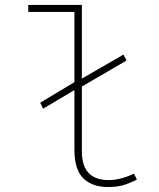

<svg xmlns="http://www.w3.org/2000/svg" viewBox="-20 -742 640 774"><path d="M154 -304 142 -328 282 -412 308 -424 478 -522 490 -498 308 -392 282 -380ZM416 12Q352 12 316 -23Q280 -58 280 -138V-694H94V-722H310V-132Q310 -74 337 -45Q364 -16 418 -16Q442 -16 467.5 -22.5Q493 -29 520 -42L532 -18Q502 -3 476.5 4.5Q451 12 416 12Z"/></svg>

Font: Source Code Pro ExtraLight
Style: Regular
Weight: 200
Monospace: yes
Designer: Paul D. Hunt, Teo Tuominen
Foundry: Adobe
Version: Version 1.026;hotconv 1.1.0;makeotfexe 2.6.0